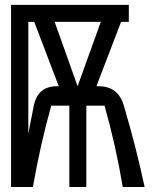

<svg xmlns="http://www.w3.org/2000/svg" viewBox="-20 -752 626 772"><path d="M385.3 -664.1H199.7L292 -405.3ZM93.8 -664.1V-214.8L115.7 -326.2Q131.3 -405.3 209.5 -405.3H216.3L117.7 -664.1ZM24.4 0V-732.4H498V-664.1H466.8L367.7 -405.3H377Q455.1 -405.3 478 -327.1Q527.8 -158.7 561.5 0H473.6Q445.8 -166.5 400.4 -327.1H327.1V0H258.8V-327.1H186Q141.6 -168.5 112.3 0Z"/></svg>

Font: Consola Mono
Style: Book
Weight: 400
Monospace: yes
Designer: Wojciech Kalinowski "wmk69" (wmk69@o2.pl)
Foundry: Wojciech Kalinowski "wmk69" (wmk69@o2.pl)
Version: Version 2.1.0